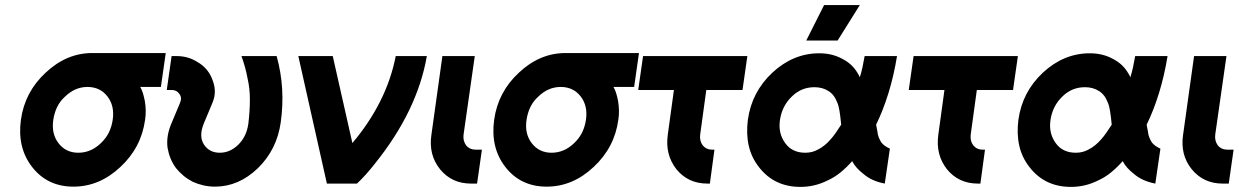

<svg xmlns="http://www.w3.org/2000/svg" viewBox="-20 -720 4858 753"><path d="M342 -512Q241 -512 159 -435Q77 -359 62 -250Q47 -141 106 -65Q166 12 268 12Q370 12 452 -65Q534 -141 549 -250Q552 -269 551.5 -287.5Q551 -306 548 -324Q545 -339 541 -353Q537 -367 530 -379H611L630 -512ZM323 -379Q373 -379 402 -341Q430 -304 422 -250Q418 -223 407 -200.5Q396 -178 376 -159Q337 -121 287 -121Q238 -121 209 -159Q181 -196 189 -250Q193 -277 204 -300Q215 -323 235 -341Q274 -379 323 -379Z M653 -500 634 -367H655Q673 -367 684 -351Q695 -336 685 -314L654 -240Q631 -188 637 -141Q641 -118 649 -98.5Q657 -79 670 -61Q683 -45 699 -31.5Q715 -18 736 -7Q756 2 778 7Q800 12 823 12Q916 12 991 -60Q1066 -133 1081 -240Q1100 -374 1065 -500H927Q935 -478 941 -456Q947 -434 951 -412Q960 -374 960 -329.5Q960 -285 954 -235Q947 -184 914 -152Q882 -121 842 -121Q801 -121 780 -153Q759 -185 779 -235L812 -314Q822 -337 822.5 -358Q823 -379 816 -399Q808 -425 792.5 -444.5Q777 -464 754 -477Q735 -489 715 -494.5Q695 -500 674 -500Z M1150 -500 1262 0H1380Q1398 -17 1415.5 -36.5Q1433 -56 1451 -79Q1617 -286 1654 -500H1532Q1514 -408 1471 -322.5Q1428 -237 1362 -159L1285 -500Z M1715 -500 1672 -192Q1660 -113 1706 -56Q1752 0 1827 0H1851L1870 -133H1846Q1822 -133 1808 -150Q1795 -168 1798 -192L1842 -500Z M2198 -512Q2097 -512 2015 -435Q1933 -359 1918 -250Q1903 -141 1962 -65Q2022 12 2124 12Q2226 12 2308 -65Q2390 -141 2405 -250Q2408 -269 2407.5 -287.5Q2407 -306 2404 -324Q2401 -339 2397 -353Q2393 -367 2386 -379H2467L2486 -512ZM2179 -379Q2229 -379 2258 -341Q2286 -304 2278 -250Q2274 -223 2263 -200.5Q2252 -178 2232 -159Q2193 -121 2143 -121Q2094 -121 2065 -159Q2037 -196 2045 -250Q2049 -277 2060 -300Q2071 -323 2091 -341Q2130 -379 2179 -379Z M2502 -500 2483 -367H2623L2599 -192Q2588 -113 2633 -56Q2679 0 2754 0H2764L2782 -133H2773Q2750 -133 2736 -150Q2723 -167 2726 -192L2750 -367H2892L2911 -500Z M3193 -511Q3091 -511 3009 -435Q2928 -359 2913 -250Q2906 -195 2916.5 -148.5Q2927 -102 2957 -64Q3017 13 3119 13Q3175 13 3225 -12Q3252 -24 3276 -43.5Q3300 -63 3322 -88Q3330 -73 3341 -61Q3352 -49 3365 -39Q3382 -24 3403 -14.5Q3424 -5 3450 0L3470 -137Q3459 -142 3450.5 -148Q3442 -154 3436 -162Q3431 -170 3426.5 -181Q3422 -192 3421 -205Q3420 -208 3419 -215Q3418 -222 3416 -231Q3443 -286 3464 -353.5Q3485 -421 3498 -500H3371Q3367 -477 3362.5 -456Q3358 -435 3352 -417Q3350 -421 3348 -425.5Q3346 -430 3343 -434Q3322 -470 3282 -490Q3243 -511 3193 -511ZM3174 -378Q3206 -378 3229 -363Q3252 -349 3264 -317Q3269 -306 3272.5 -284.5Q3276 -263 3279 -231Q3268 -214 3258 -199.5Q3248 -185 3238 -174Q3215 -147 3187 -133Q3176 -127 3164 -124Q3152 -121 3138 -121Q3087 -121 3060 -158Q3031 -197 3039 -250Q3047 -304 3085 -341Q3122 -378 3174 -378ZM3142 -561H3265L3352 -700H3212Z M3563 -500 3544 -367H3684L3660 -192Q3649 -113 3694 -56Q3740 0 3815 0H3825L3843 -133H3834Q3811 -133 3797 -150Q3784 -167 3787 -192L3811 -367H3953L3972 -500Z M4254 -511Q4152 -511 4070 -435Q3989 -359 3974 -250Q3967 -195 3977.5 -148.5Q3988 -102 4018 -64Q4078 13 4180 13Q4236 13 4286 -12Q4313 -24 4337 -43.5Q4361 -63 4383 -88Q4391 -73 4402 -61Q4413 -49 4426 -39Q4443 -24 4464 -14.5Q4485 -5 4511 0L4531 -137Q4520 -142 4511.5 -148Q4503 -154 4497 -162Q4492 -170 4487.5 -181Q4483 -192 4482 -205Q4481 -208 4480 -215Q4479 -222 4477 -231Q4504 -286 4525 -353.5Q4546 -421 4559 -500H4432Q4428 -477 4423.5 -456Q4419 -435 4413 -417Q4411 -421 4409 -425.5Q4407 -430 4404 -434Q4383 -470 4343 -490Q4304 -511 4254 -511ZM4235 -378Q4267 -378 4290 -363Q4313 -349 4325 -317Q4330 -306 4333.5 -284.5Q4337 -263 4340 -231Q4329 -214 4319 -199.5Q4309 -185 4299 -174Q4276 -147 4248 -133Q4237 -127 4225 -124Q4213 -121 4199 -121Q4148 -121 4121 -158Q4092 -197 4100 -250Q4108 -304 4146 -341Q4183 -378 4235 -378Z M4663 -500 4620 -192Q4608 -113 4654 -56Q4700 0 4775 0H4799L4818 -133H4794Q4770 -133 4756 -150Q4743 -168 4746 -192L4790 -500Z"/></svg>

Font: Unageo
Style: Bold-Italic
Weight: 700
Designer: Richard Sepsi
Foundry: Richard Sepsi
Version: Version 2.000